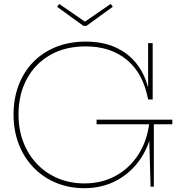

<svg xmlns="http://www.w3.org/2000/svg" viewBox="-20 -978 940 1006"><path d="M433 -842.5H417L279 -942.5L290 -957.5L425 -864.5L560 -957.5L571 -942.5ZM422 8Q341.5 8 273.8 -20.2Q206 -48.5 156 -100Q106 -151.5 78.5 -222.2Q51 -293 51 -378Q51 -462 77.8 -532Q104.5 -602 154.2 -653Q204 -704 273.5 -732Q343 -760 429 -760Q518.5 -760 584.8 -730Q651 -700 693.5 -647Q736 -594 754 -525H764L756 -457Q730.5 -593.5 645 -664.2Q559.5 -735 429 -735Q322 -735 243 -689.8Q164 -644.5 120.5 -564Q77 -483.5 77 -378Q77 -298 102.8 -232Q128.5 -166 175 -117.8Q221.5 -69.5 284.8 -43.2Q348 -17 423 -17Q512.5 -17 584.8 -56Q657 -95 703.5 -165.8Q750 -236.5 762 -332L781 -327Q769 -226.5 719.8 -151.2Q670.5 -76 593.8 -34Q517 8 422 8ZM769 0 761 -282V-348H786V0ZM486 -327V-351H883V-327ZM756 -457V-752H780V-457Z"/></svg>

Font: Hepta Slab ExtraLight ExtraLight
Style: Regular
Weight: 250
Version: Version 1.102